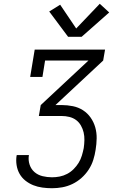

<svg xmlns="http://www.w3.org/2000/svg" viewBox="-20 -998 640 1018"><path d="M256 0Q230 0 204.5 -3.5Q179 -7 156.5 -16Q134 -25 115 -40Q96 -55 84 -76Q72 -97 68 -122.5Q64 -148 68 -173Q69 -174 69 -175Q69 -176 69 -176H134Q134 -176 133.5 -175.5Q133 -175 133 -174Q129 -149 137 -125Q145 -101 163 -85.5Q181 -70 205.5 -64Q230 -58 256 -58Q276 -58 296.5 -62Q317 -66 336 -76Q355 -86 370.5 -101.5Q386 -117 397 -135Q408 -153 414 -173Q420 -193 424 -213Q427 -234 427.5 -255Q428 -276 423.5 -295.5Q419 -315 409 -332.5Q399 -350 383.5 -361.5Q368 -373 348 -378Q328 -383 307 -383H186L196 -441L449 -677H219L205 -590H140L164 -735H537L527 -677L274 -441H307Q337 -441 366.5 -435Q396 -429 420 -413.5Q444 -398 460.5 -374.5Q477 -351 485 -323Q493 -295 492.5 -264.5Q492 -234 487 -204Q483 -177 474.5 -150Q466 -123 450 -98.5Q434 -74 412 -54.5Q390 -35 364 -22.5Q338 -10 310.5 -5Q283 0 256 0ZM341 -803 241 -937 299 -973 384 -847 509 -978 559 -932 413 -803Z"/></svg>

Font: Iosevka Etoile Light Oblique
Style: Regular
Weight: 300
Italic angle: -9°
Designer: Belleve Invis
Foundry: Belleve Invis
Version: Version 15.5.2; ttfautohint (v1.8.4)